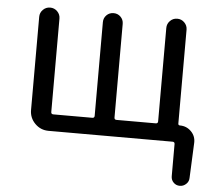

<svg xmlns="http://www.w3.org/2000/svg" viewBox="-52 -598 949 848"><g transform="rotate(5 422.5 -174.0)"><path d="M745.1 -80.1Q745.1 -72.3 752.9 -72.3Q782.2 -72.3 802.7 -51.8Q823.2 -31.2 822.3 -2L815.4 154.3Q815.4 170.9 803.2 182.1Q791 193.4 775.4 193.4Q758.8 193.4 747.6 182.1Q736.3 170.9 736.3 154.3V11.7Q736.3 2 726.6 2H176.8Q141.6 2 116.7 -22.9Q91.8 -47.9 91.8 -83V-496.1Q91.8 -514.6 105 -527.8Q118.2 -541 136.7 -541Q155.3 -541 168.5 -527.8Q181.6 -514.6 181.6 -496.1V-82Q181.6 -72.3 191.4 -72.3H364.3Q374 -72.3 374 -82V-497.1Q374 -515.6 386.7 -528.3Q399.4 -541 418 -541Q436.5 -541 449.2 -528.3Q461.9 -515.6 461.9 -497.1V-82Q461.9 -72.3 471.7 -72.3H645.5Q655.3 -72.3 655.3 -82V-496.1Q655.3 -514.6 668.5 -527.8Q681.6 -541 700.2 -541Q718.8 -541 731.9 -527.8Q745.1 -514.6 745.1 -496.1Z"/></g></svg>

Font: irohamaru Regular
Style: Regular
Weight: 400
Designer: [Source Han Sans]
Ryoko NISHIZUKA  (kana & ideographs); Paul D. Hunt (Latin, Greek & Cyrillic); Wenlong ZHANG  (bopomofo
Version: Version 1.00